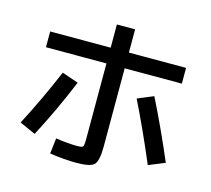

<svg xmlns="http://www.w3.org/2000/svg" viewBox="-116 -940 1232 1119"><g transform="rotate(15 500.0 -380.0)"><path d="M412 -56Q444 -56 449.5 -63Q455 -70 455 -109V-565H90V-660H455V-800H565V-660H910V-565H565V-95Q565 -7 542.5 16.5Q520 40 435 40Q365 40 274 27L285 -67Q362 -56 412 -56ZM223 -447 322 -413Q248 -233 157 -60L61 -103Q150 -274 223 -447ZM678 -413 774 -453Q861 -279 939 -95L841 -55Q759 -249 678 -413Z"/></g></svg>

Font: M PLUS 1p Medium
Style: Regular
Weight: 500
Version: Version 1.062